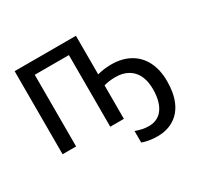

<svg xmlns="http://www.w3.org/2000/svg" viewBox="-192 -952 1482 1429"><g transform="rotate(-30 549.5 -238.0)"><path d="M644 217.3V117.7Q701.7 140.1 756.3 140.1Q824.7 140.1 866.2 94.2Q892.1 65.4 905.5 20.3Q918.9 -24.9 918.9 -84.5Q918.9 -152.3 895.8 -200.9Q872.6 -249.5 828.1 -275.1Q783.7 -300.8 721.2 -300.8Q664.1 -300.8 620.6 -287.6V0H503.4V-615.7H210V0H93.8V-713.9H620.6V-382.3Q679.2 -397.9 741.2 -397.9Q832.5 -397.9 900.1 -360.1Q967.8 -322.3 1003.9 -251Q1039.6 -179.7 1039.6 -83Q1039.6 17.6 1009.3 88.4Q979 159.2 921.9 196.8Q860.4 238.3 773.4 238.3Q738.8 238.3 704.6 232.7Q670.4 227.1 644 217.3Z"/></g></svg>

Font: Viking Open Sans Light
Style: Bold
Weight: 600
Foundry: Ascender Corporation
Version: Version 2.001